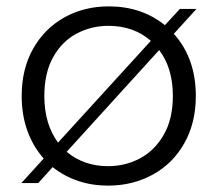

<svg xmlns="http://www.w3.org/2000/svg" viewBox="-20 -574 682 602"><path d="M525 -468Q594 -391 594 -273Q594 -189 558 -125Q522 -61 459 -26.5Q396 8 319 8Q219 8 145 -50L100 0H47L117 -77Q84 -114 66 -163.5Q48 -213 48 -273Q48 -358 84 -421.5Q120 -485 182 -519.5Q244 -554 321 -554Q424 -554 497 -495L544 -546H596ZM162 -127 453 -446Q399 -493 320 -493Q266 -493 220 -468.5Q174 -444 146.5 -394.5Q119 -345 119 -273Q119 -185 162 -127ZM479 -417 189 -98Q243 -53 319 -53Q373 -53 419 -77.5Q465 -102 493.5 -151.5Q522 -201 522 -273Q522 -361 479 -417Z"/></svg>

Font: Poppins-Tabular Light
Style: Regular
Weight: 300
Designer: Ninad Kale (Devanagari), Jonny Pinhorn (Latin)
Foundry: Indian Type Foundry
Version: Version 4.004